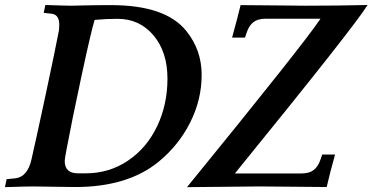

<svg xmlns="http://www.w3.org/2000/svg" viewBox="-36 -753 1500 773"><path d="M266.6 0Q232.4 0 178.2 -1.2Q124 -2.4 98.1 -2.4Q70.8 -2.4 -16.1 0.5L-9.3 -31.7L26.9 -35.2Q74.2 -41.5 90.3 -109.4Q110.8 -198.7 148.7 -376Q186.5 -553.2 200.7 -627.4Q202.6 -637.2 202.6 -653.8Q202.6 -694.3 171.4 -697.8L140.1 -701.2L146.5 -732.9Q230.5 -730 252.4 -730Q256.8 -730 303.5 -731.2Q350.1 -732.4 410.6 -732.4Q631.3 -732.4 714.4 -627.9Q775.9 -551.3 775.9 -451.7Q775.9 -351.6 729.7 -260Q683.6 -168.5 603.5 -102.5Q479 0 266.6 0ZM437.5 -677.2Q392.1 -677.2 345.2 -672.9Q332.5 -634.8 292.7 -449.7Q252.9 -264.6 231.9 -151.4Q224.6 -113.8 224.6 -105Q224.6 -55.2 277.8 -55.2H309.1Q403.8 -55.2 479.5 -106.4Q555.2 -157.7 596.7 -244.9Q638.2 -332 638.2 -436.5Q638.2 -543.9 582 -610.6Q525.9 -677.2 437.5 -677.2ZM1254.4 -677.7H1033.7Q1002.4 -677.7 984.6 -664.1Q966.8 -650.4 957 -621.6L950.2 -601.6H898.4Q922.9 -690.9 932.6 -732.4Q963.4 -732.4 1074 -731.2Q1184.6 -730 1193.8 -730Q1323.7 -730 1443.8 -732.9Q1394.5 -650.9 909.7 -54.7H1177.7Q1209 -54.7 1226.8 -68.4Q1244.6 -82 1254.4 -110.8L1261.2 -130.9H1313Q1291 -52.2 1279.3 0Q1250 0 1147 -1.2Q1043.9 -2.4 1011.2 -2.4Q955.1 -2.4 716.8 0.5Q1187 -576.2 1254.4 -677.7Z"/></svg>

Font: Flanker
Style: Bold Italic
Weight: 700
Italic angle: -12°
Designer: Flanker
Version: Version 2.000